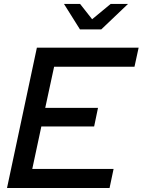

<svg xmlns="http://www.w3.org/2000/svg" viewBox="-20 -938 712 958"><path d="M15 0 164 -700H671.7L651 -605H250L205.7 -399.7H469L449.7 -307H186.3L141 -95H546.7L526.7 0ZM379 -791.3 299.3 -918.3H379.7L439.7 -842L532 -918.3H618.7L485.3 -791.3Z"/></svg>

Font: Red Hat Display VF
Style: Italic
Weight: 300
Italic angle: -12°
Designer: Pentagram, MCKL
Foundry: Pentagram, MCKL
Version: Version 1.010